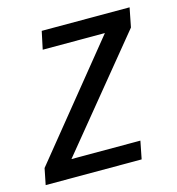

<svg xmlns="http://www.w3.org/2000/svg" viewBox="-101 -611 632 686"><g transform="rotate(-15 215.0 -268.0)"><path d="M-15 0 -3 -60 330 -470H100L114 -536H439L425 -465L98 -66H353L340 0Z"/></g></svg>

Font: BC Sans
Style: Italic
Weight: 400
Italic angle: -12°
Designer: Monotype Design Team
Designer: Province of B.C.
Foundry: Monotype Imaging Inc.
Version: Version 2.000;GOOG;noto-source:20170915:90ef993387c0